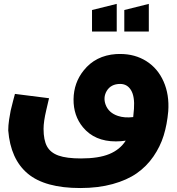

<svg xmlns="http://www.w3.org/2000/svg" viewBox="-20 -720 901 979"><path d="M56.2 -241.2 230 -219.2Q229.5 -216.3 215.8 -158.2Q202.1 -100.1 202.1 -63Q202.1 -5.9 219.7 26.4Q237.3 58.6 278.3 73.2Q319.3 87.9 393.1 87.9Q482.9 87.9 537.4 65.4Q591.8 43 621.1 -2.9Q597.2 1 570.8 1Q462.4 1 402.8 -71.3Q354 -130.4 355 -214.4Q356.4 -298.3 406.7 -360.8Q467.3 -437 571.8 -444.3Q582 -444.8 592.8 -444.8Q668.5 -444.8 726.6 -408Q784.7 -371.1 814.2 -304.2Q843.8 -237.3 837.9 -152.8Q832 -85.4 814.5 -28.8Q796.9 27.8 762.2 78.1Q727.5 128.4 677.7 163.3Q627.9 198.2 554.4 218.5Q481 238.8 389.2 238.8Q209.5 238.8 121.6 165.3Q33.7 91.8 22 -55.2Q22 -80.1 26.4 -109.9Q30.8 -139.6 34.4 -156Q38.1 -172.4 46.6 -205.1Q55.2 -237.8 56.2 -241.2ZM592.8 -292Q545.4 -292 523.9 -255.9Q504.9 -223.1 518.6 -186Q534.2 -144.5 581.5 -128.9Q614.7 -117.7 659.2 -123Q659.7 -129.9 661.1 -143.6Q662.6 -157.2 663.1 -165Q667.5 -228 648.2 -260Q628.9 -292 592.8 -292ZM449.2 -559.1V-668.9L575.2 -700.2V-559.1ZM613.8 -559.1V-668.9L738.8 -700.2V-559.1Z"/></svg>

Font: LT Superior Black
Style: Regular
Weight: 900
Designer: Daniel Lyons
Foundry: LyonsType
Version: Version 2.005